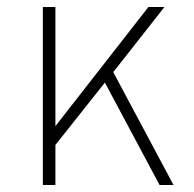

<svg xmlns="http://www.w3.org/2000/svg" viewBox="-20 -531 556 551"><path d="M281 -294 139 -115V0H103V-511H139V-169L406 -511H452L305 -324L478 0H438Z"/></svg>

Font: Overpass Thin
Style: Regular
Weight: 100
Designer: Delve Withrington, Thomas Jockin
Foundry: Delve Fonts
Version: Version 3.000;DELV;Overpass